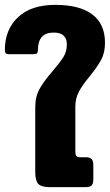

<svg xmlns="http://www.w3.org/2000/svg" viewBox="-39 -770 453 790"><path d="M106 -62V-329Q106 -373 124.5 -405.5Q143 -438 178 -478Q208 -513 222 -535.5Q236 -558 236 -587Q236 -636 182 -636Q117 -636 117 -564Q117 -554 113 -550.5Q109 -547 98 -547H-5Q-19 -547 -19 -564Q-19 -648 35 -699Q89 -750 188 -750Q289 -750 341 -710.5Q393 -671 393 -594Q393 -553 377 -523.5Q361 -494 330 -456Q301 -421 286 -393.5Q271 -366 271 -331V-146Q271 -134 275 -128.5Q279 -123 290 -123H314Q331 -123 338 -115.5Q345 -108 345 -91V-32Q345 -14 338 -7Q331 0 313 0H166Q130 0 118 -14Q106 -28 106 -62Z"/></svg>

Font: Mitr Medium
Style: Regular
Weight: 500
Designer: Thanarat Vachiruckul
Foundry: Cadson Demak
Version: Version 1.003